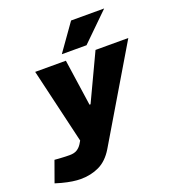

<svg xmlns="http://www.w3.org/2000/svg" viewBox="-235 -872 1080 1205"><g transform="rotate(-20 305.5 -269.0)"><path d="M96 209Q72 209 41.5 204.5Q11 200 -27 190L-68 178L-18 39L24 42Q39 43 54 43.5Q69 44 82 44Q112 44 130.5 33Q149 22 162 2L186 -38L195 6H181L57 -521H262L307 -211H314L460 -521H679L316 90Q276 156 220.5 182.5Q165 209 96 209ZM252 -568 379 -747H600L417 -568Z"/></g></svg>

Font: REM ExtraBold
Style: Italic
Weight: 800
Italic angle: -11°
Designer: Octavio Pardo
Foundry: Ashler Design
Version: Version 1.005;gftools[0.9.28]